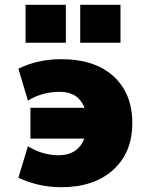

<svg xmlns="http://www.w3.org/2000/svg" viewBox="-20 -780 605 810"><path d="M57.6 -30.3 97.7 -163.1Q159.2 -125 227.5 -125Q307.6 -125 335.9 -195.3H108.4V-325.2H336.9Q309.6 -392.6 233.4 -392.6Q157.2 -392.6 97.7 -355.5L57.6 -490.2Q139.6 -530.3 238.3 -530.3Q379.9 -530.3 459 -458Q538.1 -385.7 538.1 -260.7Q538.1 -135.7 457 -63Q376 9.8 238.3 9.8Q142.6 9.8 57.6 -30.3ZM87.9 -599.6V-759.8H257.8V-599.6ZM318.4 -599.6V-759.8H488.3V-599.6Z"/></svg>

Font: GenEi M Gothic v2 Black
Style: Regular
Weight: 900
Version: Version 2.0